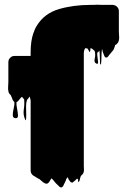

<svg xmlns="http://www.w3.org/2000/svg" viewBox="-20 -761 533 827"><path d="M492 -624Q492 -615 493 -605.5Q494 -596 492 -587Q491 -584 489.5 -580Q488 -576 485 -574Q481 -568 476 -567Q475 -563 473.5 -558Q472 -553 470 -549L467 -544Q463 -539 459 -534.5Q455 -530 451 -525Q449 -522 445.5 -517.5Q442 -513 437 -513Q433 -513 431 -517Q431 -518 430.5 -518Q430 -518 430 -519Q429 -520 429 -521Q429 -522 428 -523Q427 -526 426 -529Q425 -532 423 -536L420 -549Q419 -549 419 -548Q417 -532 417 -516Q417 -500 415 -483Q415 -482 413 -484Q411 -486 411 -487Q410 -501 410 -515.5Q410 -530 408 -543Q407 -541 404 -538Q403 -535 399 -535Q398 -528 400 -515Q402 -502 402.5 -493Q403 -484 395 -487Q384 -492 388 -508.5Q392 -525 388 -541L387 -542Q379 -551 370 -554Q369 -550 369 -545.5Q369 -541 367 -537Q366 -536 365 -538.5Q364 -541 363 -542Q362 -544 359.5 -548Q357 -552 355 -553Q353 -551 353 -551Q353 -554 350.5 -554.5Q348 -555 349 -554L345 -550Q345 -549 343 -545Q343 -544 342.5 -543Q342 -542 342 -540Q342 -542 341.5 -538Q341 -534 341 -532V-47Q341 -41 341.5 -34.5Q342 -28 341 -23Q340 -13 331 -6L329 -4Q327 -1 325 7Q324 10 323.5 13.5Q323 17 321 20Q321 21 319.5 22.5Q318 24 318 23Q315 18 316.5 15Q318 12 312 8L308 12Q306 14 306 14Q306 14 301 18.5Q296 23 294 24Q293 24 292.5 25Q292 26 290 26Q289 26 287 24Q283 24 281 19Q275 13 274 8Q273 6 273 4.5Q273 3 272 2Q271 3 269.5 5.5Q268 8 266 9Q266 7 265 10.5Q264 14 265 13Q262 19 259.5 25Q257 31 254 36Q252 43 246 46Q242 47 238.5 45Q235 43 233 40Q220 29 212 18L207 12L202 7Q198 12 194 19.5Q190 27 183 30Q179 31 174.5 29Q170 27 167 25Q162 21 157.5 17Q153 13 148 9Q145 9 140 5.5Q135 2 130 -1Q126 -3 123 -5Q112 -13 112 -27V-329L108 -345L106 -343L102 -337Q100 -334 97 -332Q96 -328 94.5 -323.5Q93 -319 93 -314Q92 -306 92.5 -292Q93 -278 93 -265Q93 -252 92 -246Q91 -240 88 -247Q79 -267 82.5 -289.5Q86 -312 84 -333Q83 -335 81.5 -336Q80 -337 79 -338Q79 -339 78.5 -339Q78 -339 78 -340Q76 -342 76 -343Q74 -342 71 -342Q71 -341 70.5 -341Q70 -341 70 -340Q67 -337 64 -333Q61 -329 58 -326Q54 -322 51 -321Q50 -310 53.5 -293Q57 -276 57.5 -263.5Q58 -251 46 -252Q35 -253 35 -265.5Q35 -278 39 -294Q43 -310 42 -322Q41 -322 41 -322.5Q41 -323 40 -323Q40 -324 39.5 -324Q39 -324 39 -324Q36 -328 34 -332Q33 -334 32.5 -336.5Q32 -339 31 -341Q29 -343 29 -345Q29 -344 28 -347.5Q27 -351 26 -351Q24 -353 22 -355.5Q20 -358 18 -361Q18 -362 17.5 -362.5Q17 -363 17 -364Q14 -375 15 -386.5Q16 -398 16 -408V-493Q16 -502 21 -509Q23 -511 24 -512Q25 -513 26 -514Q32 -520 43 -520H112V-537Q112 -585 124 -619Q126 -622 127 -625.5Q128 -629 129 -632Q131 -636 133.5 -641.5Q136 -647 139 -651Q171 -703 233 -721.5Q295 -740 372 -740H387Q395 -741 402.5 -740.5Q410 -740 417 -740H466Q477 -739 484.5 -731.5Q492 -724 492 -713Z"/></svg>

Font: Rubik Wet Paint
Style: Regular
Weight: 400
Designer: Hubert and Fischer, NaN
Foundry: Hubert and Fischer, NaN
Version: Version 2.200